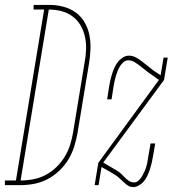

<svg xmlns="http://www.w3.org/2000/svg" viewBox="-86 -755 706 783"><path d="M-2 0H-66V-19H-21L94 -716H51V-735H116Q145 -735 173 -727.5Q201 -720 223 -704Q245 -688 259 -664Q273 -640 278.5 -612Q284 -584 283 -555Q282 -526 277 -496L230 -212Q225 -184 216.5 -157Q208 -130 193 -105Q178 -80 156 -59Q134 -38 108 -24.5Q82 -11 54 -5.5Q26 0 -2 0ZM-2 -19Q24 -19 50 -24Q76 -29 100 -41.5Q124 -54 144 -73.5Q164 -93 178 -116Q192 -139 200 -164.5Q208 -190 212 -215L259 -500Q264 -526 265 -553Q266 -580 260.5 -605Q255 -630 242.5 -651.5Q230 -673 210 -688Q190 -703 165 -709.5Q140 -716 113 -716ZM457 8Q447 8 439 3.5Q431 -1 424 -7Q417 -13 410.5 -19.5Q404 -26 397.5 -31.5Q391 -37 383 -42Q375 -47 367 -52L328 -74L316 0H300L315 -91L562 -429L530 -452Q518 -460 507.5 -468.5Q497 -477 486 -485.5Q475 -494 463 -501.5Q451 -509 437 -509Q426 -509 417 -501Q408 -493 402.5 -483.5Q397 -474 393 -464Q389 -454 386 -443.5Q383 -433 381 -423Q379 -413 377 -402L369 -350H351L359 -402Q361 -415 364 -428Q367 -441 371 -453.5Q375 -466 380.5 -478.5Q386 -491 394.5 -502Q403 -513 415 -520.5Q427 -528 440 -528Q455 -528 468.5 -520.5Q482 -513 493.5 -504Q505 -495 516.5 -486Q528 -477 539 -468L569 -448L581 -520H598L583 -429L335 -92L376 -68Q383 -64 390.5 -59.5Q398 -55 404.5 -49.5Q411 -44 417 -37.5Q423 -31 429 -25.5Q435 -20 443 -15.5Q451 -11 461 -11Q471 -11 479.5 -19Q488 -27 493.5 -36.5Q499 -46 503.5 -56Q508 -66 511 -76.5Q514 -87 515.5 -97Q517 -107 519 -118L528 -170H547L538 -118Q536 -105 533 -92Q530 -79 526 -66.5Q522 -54 516.5 -41.5Q511 -29 502.5 -18Q494 -7 481.5 0.5Q469 8 457 8Z"/></svg>

Font: Iosevka HT Thin Extended
Style: Italic
Weight: 100
Width: 7
Italic angle: -9°
Monospace: yes
Designer: Belleve Invis
Foundry: Belleve Invis
Version: Version 32.3.0; ttfautohint (v1.8.4)